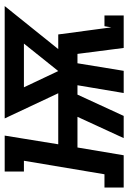

<svg xmlns="http://www.w3.org/2000/svg" viewBox="70 -680 560 839"><g transform="rotate(-90 350.5 -260.0)"><path d="M-49 0V-84H9L68 -436H21V-520H178L140 -286H363L253 -520H744L556 -286H620L651 -54L656 -84H703V0H561L535 -202H494L461 0H364L398 -202H357L264 0H167L260 -202H126L92 0ZM460 -286 580 -436H389Z"/></g></svg>

Font: Iosevka Etoile Medium Oblique
Style: Regular
Weight: 500
Italic angle: -9°
Designer: Belleve Invis
Foundry: Belleve Invis
Version: Version 15.5.2; ttfautohint (v1.8.4)